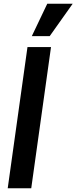

<svg xmlns="http://www.w3.org/2000/svg" viewBox="-20 -1000 406 1020"><path d="M21 0 126 -750H251L146 0ZM149 -808 231 -980H366L244 -808Z"/></svg>

Font: Mohave Light
Style: Bold Italic
Weight: 700
Italic angle: -8°
Version: Version 2.003